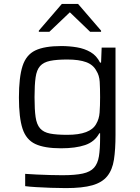

<svg xmlns="http://www.w3.org/2000/svg" viewBox="-20 -754 716 984"><path d="M318 210Q280 210 240 208.5Q200 207 165.5 205Q131 203 109 200V137Q135 139 168.5 140.5Q202 142 236.5 143Q271 144 299 144Q365 144 404 135.5Q443 127 462 105.5Q481 84 487 47Q493 10 493 -48V-71H489Q465 -27 416 -10.5Q367 6 293 6Q208 6 161 -16Q114 -38 95.5 -94.5Q77 -151 77 -254Q77 -358 95.5 -415.5Q114 -473 161 -495.5Q208 -518 294 -518Q335 -518 374 -511.5Q413 -505 444 -487Q475 -469 493 -433H498L501 -510H572V-63Q572 12 564 64Q556 116 530 148.5Q504 181 453.5 195.5Q403 210 318 210ZM325 -63Q443 -63 473 -119Q488 -144 490.5 -177.5Q493 -211 493 -256Q493 -301 491 -334.5Q489 -368 474 -391Q458 -422 421.5 -435.5Q385 -449 325 -449Q270 -449 236.5 -442Q203 -435 185.5 -415.5Q168 -396 162.5 -357.5Q157 -319 157 -256Q157 -192 162.5 -154Q168 -116 185.5 -96Q203 -76 236.5 -69.5Q270 -63 325 -63ZM179 -591V-597L297 -734H380L498 -597V-591H442L338 -691L233 -591Z"/></svg>

Font: Saira Expanded
Style: Regular
Weight: 400
Width: 7
Designer: Hector Gatti with collaboration of the Omnibus-Type team
Foundry: Omnibus-Type
Version: Version 1.100; ttfautohint (v1.8.3)